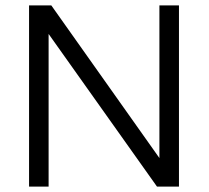

<svg xmlns="http://www.w3.org/2000/svg" viewBox="-20 -687 768 707"><path d="M567 -667V-105L169 -667H87V0H159V-562L558 0H639V-667H567Z"/></svg>

Font: Maven Pro
Style: Regular
Weight: 400
Designer: Joe Prince
Foundry: Joe Prince
Version: Version 1.003